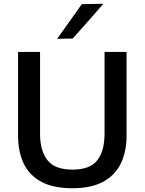

<svg xmlns="http://www.w3.org/2000/svg" viewBox="-20 -989 770 1021"><path d="M365.5 12Q262.5 12 198.8 -22.8Q135 -57.5 105.5 -120.5Q76 -183.5 76 -268.5V-713H193V-277.5Q193 -187.5 232.5 -137.2Q272 -87 365 -87Q459.5 -87 497.8 -137.2Q536 -187.5 536 -278V-713H653V-268Q653 -183 622.8 -120.2Q592.5 -57.5 529 -22.8Q465.5 12 365.5 12ZM283.5 -782.5Q317 -829 349.8 -875Q382.5 -921 415 -967L530 -969Q488.5 -921 447.5 -875Q406.5 -829 366.5 -784Z"/></svg>

Font: Commissioner Medium
Style: Regular
Weight: 500
Designer: Kostas Bartsokas
Foundry: Kostas Bartsokas
Version: Version 1.000; ttfautohint (v1.8.3)